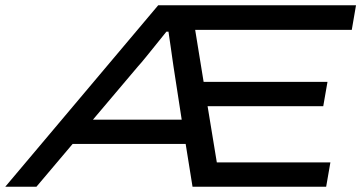

<svg xmlns="http://www.w3.org/2000/svg" viewBox="-60 -707 1378 727"><path d="M-40 0 539 -687H1288L1272 -594H679L711 -397H1180L1164 -305H726L761 -92H1191L1175 0H669L643 -162H215L78 0ZM292 -254H628L597 -455Q595 -467 592.5 -486Q590 -505 587 -525Q584 -545 581.5 -562.5Q579 -580 578 -587H570Q554 -567 533 -541Q512 -515 493 -491.5Q474 -468 462 -455Z"/></svg>

Font: Archivo Expanded
Style: Italic
Weight: 400
Width: 7
Italic angle: -10°
Designer: Hector Gatti
Foundry: Omnibus-Type
Version: Version 2.001